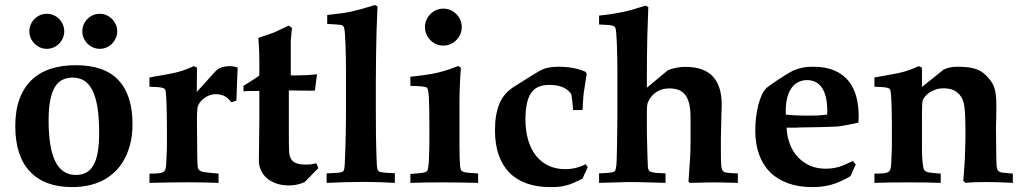

<svg xmlns="http://www.w3.org/2000/svg" viewBox="-20 -742 4150 779"><path d="M42 -230.5Q42 -293 58.8 -339.4Q75.7 -385.7 107.2 -416.5Q138.7 -447.3 184.3 -462.4Q230 -477.5 287.1 -477.5Q403.8 -477.5 460.7 -416.7Q517.6 -356 517.6 -237.8Q517.6 -189.5 506.8 -151.6Q496.1 -113.8 478.8 -85.7Q461.4 -57.6 439.2 -38.6Q417 -19.5 394 -8.3Q341.3 17.1 272 17.1Q161.6 17.1 101.8 -45.7Q42 -108.4 42 -230.5ZM177.2 -253.9Q177.2 -200.2 183.6 -158.7Q189.9 -117.2 203.4 -89.1Q216.8 -61 237.8 -46.6Q258.8 -32.2 287.6 -32.2Q311 -32.2 328.9 -41.3Q346.7 -50.3 358.6 -70.8Q370.6 -91.3 376.5 -124Q382.3 -156.7 382.3 -203.6Q382.3 -266.1 375 -308.8Q367.7 -351.6 353.8 -377.9Q339.8 -404.3 319.8 -415.8Q299.8 -427.2 274.9 -427.2Q253.9 -427.2 235.8 -419.4Q217.8 -411.6 204.8 -392.1Q191.9 -372.6 184.6 -338.9Q177.2 -305.2 177.2 -253.9ZM169.9 -686Q184.6 -686 197.5 -680.4Q210.4 -674.8 220 -665Q229.5 -655.3 235.1 -642.3Q240.7 -629.4 240.7 -614.7Q240.7 -600.6 235.1 -587.6Q229.5 -574.7 220 -564.9Q210.4 -555.2 197.5 -549.6Q184.6 -543.9 169.9 -543.9Q155.3 -543.9 142.6 -549.6Q129.9 -555.2 120.1 -564.9Q110.4 -574.7 104.7 -587.4Q99.1 -600.1 99.1 -614.7Q99.1 -629.9 105 -643.1Q110.8 -656.2 120.6 -665.8Q130.4 -675.3 143.1 -680.7Q155.8 -686 169.9 -686ZM384.8 -686Q399.4 -686 412.4 -680.2Q425.3 -674.3 434.8 -664.6Q444.3 -654.8 450 -641.8Q455.6 -628.9 455.6 -614.7Q455.6 -600.6 450 -587.6Q444.3 -574.7 434.8 -564.9Q425.3 -555.2 412.4 -549.6Q399.4 -543.9 384.8 -543.9Q370.1 -543.9 357.4 -549.6Q344.7 -555.2 335 -564.9Q325.2 -574.7 319.6 -587.4Q314 -600.1 314 -614.7Q314 -629.9 319.8 -643.1Q325.7 -656.2 335.4 -665.8Q345.2 -675.3 357.9 -680.7Q370.6 -686 384.8 -686Z M866.7 -37.6V0Q838.9 -1 808.3 -1.7Q777.8 -2.4 743.7 -2.4Q705.6 -2.4 666.7 -1.7Q627.9 -1 586.4 0V-37.6Q609.4 -37.6 622.8 -38.8Q636.2 -40 643.1 -44.7Q649.9 -49.3 652.1 -59.1Q654.3 -68.8 654.8 -86.4L656.7 -129.9Q657.2 -136.7 657.2 -147.7Q657.2 -158.7 657.2 -174.3V-238.3Q657.2 -246.1 657 -259Q656.7 -272 656.5 -286.9Q656.2 -301.8 655.8 -317.4Q655.3 -333 654.5 -345.9Q653.8 -358.9 652.6 -367.9Q651.4 -377 649.9 -378.9Q648.4 -381.3 645.8 -383.1Q643.1 -384.8 636.7 -386.2Q630.4 -387.7 618.7 -388.7Q606.9 -389.6 586.4 -390.1V-427.7Q630.9 -435.5 659.9 -440.9Q689 -446.3 703.1 -450.2Q731 -457.5 766.1 -473.6L779.3 -467.8L778.3 -369.1Q797.9 -389.6 811.5 -405.3Q825.2 -420.9 835.2 -432.1Q845.2 -443.4 852.3 -450.7Q859.4 -458 865.2 -461.9Q882.8 -473.6 911.6 -473.6Q929.7 -473.6 944.3 -467.8L941.4 -398.4Q940.4 -370.1 939.9 -353.8Q939.5 -337.4 939 -333.5L918.5 -327.1Q902.8 -347.2 888.2 -353.5Q873.5 -359.9 855.5 -359.9Q841.8 -359.9 829.1 -355Q816.4 -350.1 806.4 -342.3Q796.4 -334.5 789.8 -324.7Q783.2 -314.9 781.2 -305.7Q780.3 -300.8 779.5 -280.3Q778.8 -259.8 779.3 -223.1L780.3 -107.9Q780.8 -89.4 781.2 -77.6Q781.7 -65.9 782.7 -61.5Q784.2 -57.1 786.4 -54Q788.6 -50.8 793.2 -48.3Q797.9 -45.9 805.7 -44.2Q813.5 -42.5 826.7 -41.5Z M967.8 -371.6V-393.6L1011.7 -421.4Q1022.9 -428.2 1032.2 -436V-501.5Q1032.2 -519 1031.2 -540.5Q1030.3 -562 1028.3 -588.4Q1052.2 -596.2 1067.6 -601.6Q1083 -606.9 1089.8 -609.4Q1090.8 -609.9 1106.2 -616.9Q1121.6 -624 1151.9 -638.2L1164.6 -628.4L1159.7 -577.6V-436H1168Q1200.7 -436 1225.1 -437.3Q1249.5 -438.5 1266.1 -440.9L1257.8 -375Q1254.9 -374.5 1252.2 -374.3Q1249.5 -374 1247.1 -374L1151.9 -375V-211.9Q1151.9 -137.2 1153.3 -123Q1155.8 -96.2 1171.9 -85.2Q1188 -74.2 1220.7 -74.2Q1233.9 -74.2 1242.2 -75.4Q1250.5 -76.7 1263.7 -79.6L1271.5 -59.6L1253.9 -42Q1242.7 -30.8 1233.9 -21.2Q1225.1 -11.7 1216.3 -3.4Q1197.3 4.9 1182.4 7.6Q1167.5 10.3 1151.9 10.3Q1123.5 10.3 1101.1 2.4Q1078.6 -5.4 1063 -18.8Q1047.4 -32.2 1038.8 -50.8Q1030.3 -69.3 1030.3 -91.3L1032.2 -252.4V-373H1019Q992.2 -373 967.8 -371.6Z M1582 -39.1V0Q1551.3 -2 1519.8 -2.9Q1488.3 -3.9 1454.6 -3.9Q1420.9 -3.9 1383.8 -2.9Q1346.7 -2 1305.2 0V-38.6Q1330.6 -39.6 1344.5 -40.5Q1358.4 -41.5 1365.2 -43.5Q1372.1 -45.4 1374 -49.3Q1376 -53.2 1377.4 -59.6Q1377.9 -62.5 1378.7 -75.4Q1379.4 -88.4 1380.1 -108.2Q1380.9 -127.9 1381.6 -151.9Q1382.3 -175.8 1382.8 -200.4Q1383.3 -225.1 1383.5 -248.5Q1383.8 -272 1383.8 -289.6V-450.7Q1383.8 -477.1 1383.3 -506.3Q1382.8 -535.6 1381.8 -561.5Q1380.9 -587.4 1379.4 -606.4Q1377.9 -625.5 1375.5 -631.3Q1373 -635.7 1370.6 -637.9Q1368.2 -640.1 1361.6 -641.1Q1355 -642.1 1342.5 -642.8Q1330.1 -643.6 1307.6 -645V-681.2Q1338.4 -684.6 1362.3 -687.7Q1386.2 -690.9 1404.3 -694.8Q1422.4 -698.7 1446.5 -705.3Q1470.7 -711.9 1501.5 -721.7L1511.7 -715.8L1507.8 -617.2Q1506.8 -575.7 1505.9 -525.1Q1504.9 -474.6 1504.9 -413.6V-288.6Q1504.9 -233.9 1505.4 -197.3Q1505.9 -160.6 1506.6 -137Q1507.3 -113.3 1507.8 -99.4Q1508.3 -85.4 1508.8 -76.7Q1509.3 -64 1511 -57.4Q1512.7 -50.8 1515.6 -47.9Q1518.6 -44.9 1522.7 -44.2Q1526.9 -43.5 1532.2 -42.5Q1534.7 -42 1546.6 -41Q1558.6 -40 1582 -39.1Z M1778.8 -707Q1794.4 -707 1808.1 -700.9Q1821.8 -694.8 1831.8 -684.6Q1841.8 -674.3 1847.7 -660.9Q1853.5 -647.5 1853.5 -632.3Q1853.5 -617.2 1847.7 -603.5Q1841.8 -589.8 1831.8 -579.6Q1821.8 -569.3 1808.1 -563.2Q1794.4 -557.1 1778.8 -557.1Q1763.7 -557.1 1750 -563Q1736.3 -568.8 1726.1 -579.1Q1715.8 -589.4 1710 -603Q1704.1 -616.7 1704.1 -632.3Q1704.1 -647.5 1710 -660.9Q1715.8 -674.3 1725.8 -684.6Q1735.8 -694.8 1749.5 -700.9Q1763.2 -707 1778.8 -707ZM1645 0V-36.1Q1672.4 -38.1 1686.5 -39.8Q1700.7 -41.5 1707 -44.2Q1713.4 -46.9 1714.6 -51Q1715.8 -55.2 1717.3 -62Q1719.7 -74.7 1720.9 -109.4Q1722.2 -144 1722.2 -200.2Q1722.2 -256.3 1721.7 -291.7Q1721.2 -327.1 1720 -347.4Q1718.8 -367.7 1716.6 -376Q1714.4 -384.3 1711.4 -386.7Q1704.1 -392.6 1645 -393.6V-430.7Q1682.1 -434.6 1710 -438.7Q1737.8 -442.9 1756.3 -447.3Q1774.9 -451.7 1795.4 -458.3Q1815.9 -464.8 1838.4 -474.1L1850.1 -467.8Q1844.2 -391.6 1844.2 -324.7V-158.7Q1844.2 -126 1844.7 -105Q1845.2 -84 1846.4 -71.5Q1847.7 -59.1 1849.9 -53.7Q1852.1 -48.3 1856 -46.4Q1862.3 -43 1877.9 -41.3Q1893.6 -39.6 1919.9 -38.1V0Q1884.8 -1 1847.7 -1.5Q1810.5 -2 1769 -2Q1733.9 -2 1702.9 -1.5Q1671.9 -1 1645 0Z M2364.7 -64.5 2343.3 -17.1Q2321.8 -6.3 2305.7 0.5Q2289.6 7.3 2275.1 11Q2260.7 14.6 2245.8 15.9Q2231 17.1 2212.4 17.1Q2158.7 17.1 2116.9 2.2Q2075.2 -12.7 2046.6 -41.7Q2018.1 -70.8 2003.2 -113.8Q1988.3 -156.7 1988.3 -212.9Q1988.3 -247.1 1992.9 -273.7Q1997.6 -300.3 2006.3 -321.3Q2015.1 -342.3 2028.3 -357.9Q2041.5 -373.5 2058.6 -385.7L2133.8 -433.1Q2172.4 -457.5 2186 -462.4Q2210.4 -471.2 2247.1 -471.2Q2309.6 -471.2 2355.5 -450.7L2360.4 -442.4L2348.1 -362.8Q2347.2 -357.4 2346.2 -340.6Q2345.2 -323.7 2343.3 -295.4H2305.2Q2302.2 -338.9 2297.9 -359.9Q2286.6 -377.9 2264.2 -387.7Q2241.7 -397.5 2208 -397.5Q2181.6 -397.5 2163.3 -388.9Q2145 -380.4 2133.8 -363Q2122.6 -345.7 2117.4 -320.1Q2112.3 -294.4 2111.8 -259.8Q2111.8 -209.5 2123.8 -171.1Q2135.7 -132.8 2157.2 -107.2Q2178.7 -81.5 2208.3 -68.6Q2237.8 -55.7 2272.9 -55.7Q2317.9 -55.7 2355.5 -75.7Z M2973.6 -38.6V0Q2937 -1 2913.1 -1.5Q2889.2 -2 2877.9 -2Q2870.1 -2 2845.7 -1.5Q2821.3 -1 2778.3 0L2773.4 -4.9L2780.3 -106.9Q2781.7 -134.3 2781.7 -170.9V-265.6Q2781.7 -299.3 2776.1 -321.8Q2770.5 -344.2 2759.5 -357.9Q2748.5 -371.6 2732.4 -377.4Q2716.3 -383.3 2695.8 -383.3Q2665 -383.3 2642.8 -368.4Q2620.6 -353.5 2608.9 -327.1Q2604.5 -317.9 2604.5 -287.1V-225.6Q2604.5 -215.3 2604.7 -199.2Q2605 -183.1 2605.5 -165Q2606 -147 2606.4 -128.7Q2606.9 -110.4 2607.4 -95.5Q2607.9 -80.6 2608.4 -70.6Q2608.9 -60.5 2609.4 -59.1Q2611.8 -49.3 2618.9 -45.7Q2626 -42 2642.6 -40.5L2680.2 -38.6V0Q2612.8 -2 2576.2 -2.9Q2539.6 -3.9 2531.7 -3.4L2410.6 0V-38.6Q2432.6 -39.6 2445.1 -40.5Q2457.5 -41.5 2461.4 -42.5Q2468.8 -43.9 2472.7 -46.1Q2476.6 -48.3 2478.8 -58.1Q2481 -67.9 2481.9 -89.4Q2482.9 -110.8 2483.4 -151.4Q2484.9 -229 2484.9 -289.6V-447.8Q2484.9 -474.6 2484.4 -504.6Q2483.9 -534.7 2482.9 -560.8Q2481.9 -586.9 2480.5 -605.7Q2479 -624.5 2476.6 -628.9Q2474.6 -632.8 2471.9 -635Q2469.2 -637.2 2462.6 -638.7Q2456.1 -640.1 2444.1 -640.9Q2432.1 -641.6 2410.6 -642.6V-678.7Q2445.8 -682.6 2470.2 -686.5Q2494.6 -690.4 2510.3 -693.8Q2525.9 -697.3 2548.1 -703.6Q2570.3 -710 2599.6 -719.2L2610.4 -713.4L2606.4 -597.2Q2605.5 -552.7 2605 -512Q2604.5 -471.2 2604.5 -433.1V-386.2L2690.4 -457.5Q2725.1 -470.7 2761.2 -470.7Q2835.9 -470.7 2872.1 -431.9Q2908.2 -393.1 2908.2 -317.4Q2908.2 -315.9 2908 -307.1Q2907.7 -298.3 2907.2 -284.9Q2906.7 -271.5 2906.5 -255.1Q2906.2 -238.8 2905.8 -222.4Q2905.3 -206.1 2905 -190.9Q2904.8 -175.8 2904.8 -165Q2904.8 -125.5 2905 -102.5Q2905.3 -79.6 2906.7 -67.6Q2908.2 -55.7 2911.1 -51.3Q2914.1 -46.9 2918.9 -43.9Q2927.2 -39.6 2973.6 -38.6Z M3452.1 -75.2 3430.7 -27.3Q3388.7 -2 3348.1 8.8Q3314.9 17.1 3275.9 17.1Q3220.2 17.1 3177 1.5Q3133.8 -14.2 3104.2 -43.7Q3074.7 -73.2 3059.6 -115.7Q3044.4 -158.2 3044.4 -211.4Q3044.4 -237.8 3047.4 -264.4Q3050.3 -291 3056.2 -314Q3062 -336.9 3070.3 -355.5Q3078.6 -374 3088.9 -384.3Q3090.8 -386.2 3098.4 -391.8Q3106 -397.5 3116.5 -404.8Q3127 -412.1 3139.4 -420.2Q3151.9 -428.2 3163.3 -435.5Q3174.8 -442.9 3184.6 -448.2Q3194.3 -453.6 3199.2 -456.1Q3216.3 -463.4 3236.3 -467.5Q3256.3 -471.7 3279.8 -471.2Q3330.1 -471.2 3365.2 -456.1Q3400.4 -440.9 3422.4 -414.1Q3444.3 -387.2 3454.1 -350.6Q3463.9 -314 3463.9 -271Q3463.9 -264.2 3463.6 -257.6Q3463.4 -251 3462.9 -244.6Q3455.6 -242.7 3443.1 -240Q3430.7 -237.3 3418 -235.1Q3405.3 -232.9 3394.8 -231.2Q3384.3 -229.5 3380.9 -229Q3371.1 -228.5 3355 -227.8Q3338.9 -227.1 3320.8 -226.6Q3302.7 -226.1 3284.2 -225.8Q3265.6 -225.6 3250.7 -225.3Q3235.8 -225.1 3226.8 -224.9Q3217.8 -224.6 3217.8 -224.6Q3214.4 -224.1 3210.9 -224.1Q3207.5 -224.1 3203.6 -224.1H3171.4Q3173.3 -185.5 3185.8 -154.8Q3198.2 -124 3219.2 -102.5Q3240.2 -81.1 3267.8 -69.3Q3295.4 -57.6 3327.6 -57.6Q3342.8 -57.6 3355 -59.1Q3367.2 -60.5 3379.9 -64Q3392.6 -67.4 3407 -73.5Q3421.4 -79.6 3440.4 -88.9ZM3335.9 -277.3Q3335.9 -280.8 3336.2 -283.9Q3336.4 -287.1 3336.4 -290Q3336.4 -325.2 3330.3 -349.4Q3324.2 -373.5 3313.2 -388.4Q3302.2 -403.3 3287.1 -410.2Q3272 -417 3254.4 -417Q3236.3 -417 3220.5 -409.7Q3204.6 -402.3 3192.9 -387Q3181.2 -371.6 3174.6 -347.4Q3168 -323.2 3168 -289.1V-277.3Q3196.8 -272.9 3264.2 -272.9Q3307.6 -272.9 3335.9 -277.3Z M4089.4 -37.6V0Q4055.7 -2 4028.8 -2.7Q4002 -3.4 3981 -3.4Q3956.1 -3.4 3935.5 -2.7Q3915 -2 3897 0L3888.2 -8.8Q3888.7 -14.2 3890.4 -35.2Q3892.1 -56.2 3894.5 -93.3L3897 -173.3V-211.9Q3897 -254.9 3895.3 -282.7Q3893.6 -310.5 3890.1 -324.2Q3883.8 -351.1 3863.3 -367.4Q3842.8 -383.8 3808.6 -383.8Q3792 -383.8 3777.6 -379.2Q3763.2 -374.5 3752.2 -367.2Q3741.2 -359.9 3733.9 -351.3Q3726.6 -342.8 3723.6 -334.5Q3720.7 -326.7 3720.7 -277.3V-256.3V-174.3Q3720.7 -159.7 3720.7 -139.4Q3720.7 -119.1 3721.9 -100.1Q3723.1 -81.1 3725.6 -66.4Q3728 -51.8 3732.9 -48.8Q3736.8 -46.4 3739 -45.2Q3741.2 -43.9 3746.6 -42.7Q3752 -41.5 3763.2 -40.5Q3774.4 -39.6 3796.9 -37.6V0Q3770 -1 3737.5 -1.5Q3705.1 -2 3666.5 -2Q3621.1 -2 3586.9 -1.5Q3552.7 -1 3527.8 0V-37.6Q3550.8 -37.6 3564.2 -38.8Q3577.6 -40 3584.5 -44.7Q3591.3 -49.3 3593.5 -59.1Q3595.7 -68.8 3596.2 -86.4L3598.1 -129.9Q3598.6 -136.7 3598.6 -147.7Q3598.6 -158.7 3598.6 -174.3V-238.3Q3598.6 -246.1 3598.4 -259Q3598.1 -272 3597.9 -286.9Q3597.7 -301.8 3597.2 -317.4Q3596.7 -333 3595.9 -345.9Q3595.2 -358.9 3594 -367.9Q3592.8 -377 3591.3 -378.9Q3589.8 -381.3 3587.2 -383.1Q3584.5 -384.8 3578.1 -386.2Q3571.8 -387.7 3560.1 -388.7Q3548.3 -389.6 3527.8 -390.1V-427.7Q3572.3 -435.5 3601.3 -440.9Q3630.4 -446.3 3644.5 -450.2Q3672.4 -457.5 3707.5 -473.6L3720.7 -467.8V-389.2L3809.6 -460.4Q3818.4 -463.9 3825.2 -466.1Q3832 -468.3 3838.4 -469.2Q3844.7 -470.2 3851.6 -470.7Q3858.4 -471.2 3867.2 -471.2Q3893.6 -471.2 3912.6 -468.3Q3931.6 -465.3 3945.6 -459.7Q3959.5 -454.1 3969.7 -445.8Q3980 -437.5 3989.7 -426.3Q3999 -415.5 4005.4 -405.5Q4011.7 -395.5 4015.4 -382.8Q4019 -370.1 4020.8 -352.8Q4022.5 -335.4 4022.5 -309.6Q4022.5 -288.1 4022.2 -274.2Q4022 -260.3 4021.7 -251Q4021.5 -241.7 4021.2 -235.8Q4021 -230 4021 -224.6L4021.5 -174.3Q4022 -131.3 4022.2 -107.2Q4022.5 -83 4023.4 -70.8Q4024.4 -58.6 4026.6 -54.4Q4028.8 -50.3 4032.7 -46.9Q4035.6 -44.4 4039.6 -43.2Q4043.5 -42 4049.8 -41.3Q4056.2 -40.5 4065.7 -39.8Q4075.2 -39.1 4089.4 -37.6Z"/></svg>

Font: XB Kayhan
Style: Bold
Weight: 700
Designer: Behnam
Foundry: Irmug
Version: Version 7.300 2009